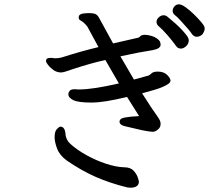

<svg xmlns="http://www.w3.org/2000/svg" viewBox="-20 -823 1040 893"><path d="M874 -663Q863 -681 821 -726Q804 -745 792 -754Q783 -762 783 -773Q783 -784 791.5 -793.5Q800 -803 812 -803Q824 -803 843 -789.5Q862 -776 882 -756.5Q902 -737 917 -719Q932 -701 932 -692Q932 -683 929 -676.5Q926 -670 923.5 -666Q921 -662 913 -657Q905 -652 894.5 -652Q884 -652 874 -663ZM327 -408 344 -407H349Q412 -407 533 -435Q514 -467 470 -544Q402 -529 314 -500Q311 -499 303 -496Q275 -486 264 -486Q245 -486 229 -497Q207 -513 196 -532Q194 -536 194 -539Q194 -551 206 -553Q214 -554 218 -554Q222 -554 226.5 -553Q231 -552 236 -552Q256 -552 274 -558Q355 -584 438 -604L387 -698Q379 -709 370.5 -716.5Q362 -724 356 -727Q346 -731 346 -742Q346 -757 366 -760Q381 -762 393 -762Q418 -762 427 -756Q436 -750 443 -736Q457 -710 506 -621L620 -647Q627 -648 630 -652Q636 -660 650 -661H654Q668 -661 684.5 -656Q701 -651 714 -641Q727 -631 727 -615Q727 -597 691 -590Q691 -590 691 -590Q631 -581 540 -561Q557 -532 603 -453Q656 -467 672 -472Q680 -477 684 -481Q692 -490 714 -490Q742 -490 757.5 -474.5Q773 -459 773 -448Q773 -441 764.5 -434Q756 -427 732.5 -417Q709 -407 641 -389Q687 -316 714 -279Q719 -272 723 -264Q727 -256 727 -247Q727 -231 716 -222Q704 -211 692 -210Q683 -210 661.5 -213.5Q640 -217 610 -224.5Q580 -232 565 -235Q536 -241 536 -257Q536 -273 564 -277Q585 -281 627 -283Q588 -345 571 -372Q516 -359 476 -352.5Q436 -346 404 -346Q345 -346 321.5 -357Q298 -368 298 -385Q298 -393 304 -400.5Q310 -408 327 -408ZM822 -597Q807 -597 799 -609Q782 -633 758 -660.5Q734 -688 717 -702Q708 -710 708 -721.5Q708 -733 718.5 -742.5Q729 -752 740.5 -752Q752 -752 759 -745Q762 -742 777 -730Q819 -695 843 -665Q858 -647 858 -636Q858 -619 845.5 -608Q833 -597 822 -597ZM234 -184Q234 -213 245 -223Q251 -229 254.5 -231.5Q258 -234 261 -234Q283 -234 285 -195Q286 -186 291.5 -174.5Q297 -163 307 -154Q338 -126 382 -101.5Q426 -77 473 -61.5Q520 -46 557 -45Q587 -45 601.5 -29Q616 -13 621 3Q626 19 626 22Q626 36 615.5 43Q605 50 589 50Q578 50 569 48Q489 28 423.5 -1Q358 -30 291 -76Q257 -101 245.5 -132Q234 -163 234 -184Z"/></svg>

Font: Moon Stars Kai HW
Style: Bold
Weight: 700
Designer: GuiWonder
Version: Version 1.101